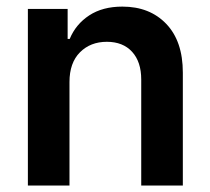

<svg xmlns="http://www.w3.org/2000/svg" viewBox="-20 -573 650 593"><path d="M544.7 0H416.2V-327.4Q416.2 -382.1 388 -413Q359.7 -443.9 310 -443.9Q259.2 -443.9 226.9 -411.4Q194.6 -378.9 194.6 -319.6V0H66.1V-545.5H188.9V-452.8H195.3Q214.1 -498.2 255.5 -525.4Q296.9 -552.6 358 -552.6Q442.5 -552.6 493.6 -499.1Q544.7 -445.7 544.7 -348.7Z"/></svg>

Font: Linik Sans SemiBold
Style: Regular
Weight: 600
Designer: Rasmus Andersson (font), Cristiano Sobral (main changes)
Foundry: rsms
Version: Version 3.018;June 1, 2022;FontCreator 14.0.0.2814 64-bit; t